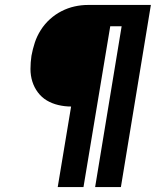

<svg xmlns="http://www.w3.org/2000/svg" viewBox="-20 -755 640 775"><path d="M213 0 267 -325Q241 -325 215.5 -331Q190 -337 169 -349.5Q148 -362 133 -382Q118 -402 110.5 -426Q103 -450 103 -476.5Q103 -503 107 -530Q112 -557 120.5 -583Q129 -609 144.5 -633.5Q160 -658 181.5 -677.5Q203 -697 228.5 -710Q254 -723 281 -729Q308 -735 335 -735H589L468 0H364L471 -649H425L317 0Z"/></svg>

Font: Iosevka Etoile XBdObl
Style: Regular
Weight: 800
Italic angle: -9°
Designer: Belleve Invis
Foundry: Belleve Invis
Version: Version 15.5.2; ttfautohint (v1.8.4)